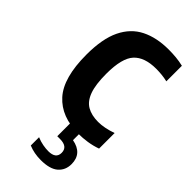

<svg xmlns="http://www.w3.org/2000/svg" viewBox="-243 -607 877 877"><g transform="rotate(45 195.0 -169.0)"><path d="M260.5 10Q150.5 10 90.8 -56Q31 -122 31 -272Q31 -374.5 61 -436.2Q91 -498 147 -526Q203 -554 281 -554Q305 -554 328.8 -551.8Q352.5 -549.5 375.5 -544V-443.5Q356.5 -448 337 -449.8Q317.5 -451.5 302.5 -451.5Q227.5 -451.5 192.2 -413.2Q157 -375 157 -274.5Q157 -204.5 171.5 -164.8Q186 -125 214.8 -108.5Q243.5 -92 286.5 -92Q325.5 -92 375.5 -109.5V-9Q347.5 1 318 5.5Q288.5 10 260.5 10ZM224 216.5Q181 216.5 145 201.5V148Q165 156.5 184.5 160Q204 163.5 219.5 163.5Q268.5 163.5 268.5 125.5Q268.5 86 218 86H200.5V-10H264V48Q337 61.5 337 130Q337 169 309.8 192.8Q282.5 216.5 224 216.5Z"/></g></svg>

Font: Encode Sans Condensed Condensed SemiBold
Style: Regular
Weight: 600
Width: 3
Designer: Multiple Designers
Foundry: Impallari Type
Version: Version 3.000; ttfautohint (v1.8.3) -l 8 -r 50 -G 200 -x 14 